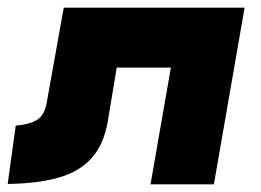

<svg xmlns="http://www.w3.org/2000/svg" viewBox="-36 -480 680 500"><path d="M601 -460H130L85 -209Q78 -176 56.5 -165.5Q35 -155 5 -153L-16 -1Q61 -2 115 -17Q169 -32 201 -66.5Q233 -101 244 -160L268 -304H409L356 0H521Z"/></svg>

Font: Jost ExtraBold
Style: Italic
Weight: 800
Italic angle: -5°
Version: Version 3.710